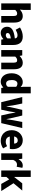

<svg xmlns="http://www.w3.org/2000/svg" viewBox="2154 -2992 853 5200"><g transform="rotate(90 2580.0 -392.5)"><path d="M72 0H250V-380C284 -413 308 -431 348 -431C393 -431 414 -409 414 -330V0H592V-352C592 -494 539 -583 415 -583C338 -583 282 -544 241 -506L250 -607V-799H72Z M874 14C937 14 990 -15 1037 -57H1042L1054 0H1199V-323C1199 -501 1116 -583 969 -583C880 -583 799 -553 724 -508L786 -391C843 -423 890 -441 935 -441C993 -441 1017 -414 1021 -368C799 -344 705 -279 705 -159C705 -64 769 14 874 14ZM935 -124C898 -124 874 -140 874 -173C874 -213 910 -246 1021 -260V-169C995 -141 971 -124 935 -124Z M1336 0H1514V-380C1548 -413 1572 -431 1612 -431C1657 -431 1678 -409 1678 -330V0H1856V-352C1856 -494 1803 -583 1679 -583C1602 -583 1544 -544 1497 -498H1494L1481 -569H1336Z M2198 14C2252 14 2307 -15 2347 -55H2351L2364 0H2509V-799H2331V-609L2337 -524C2300 -560 2263 -583 2200 -583C2082 -583 1965 -471 1965 -285C1965 -99 2056 14 2198 14ZM2245 -132C2184 -132 2148 -178 2148 -287C2148 -392 2193 -438 2242 -438C2272 -438 2304 -429 2331 -404V-180C2306 -143 2279 -132 2245 -132Z M2748 0H2951L2997 -217C3007 -270 3015 -322 3024 -384H3029C3039 -322 3048 -270 3059 -217L3107 0H3315L3449 -569H3284L3235 -315C3225 -258 3219 -202 3210 -144H3205C3193 -202 3183 -258 3170 -315L3109 -569H2956L2897 -315C2883 -259 2874 -202 2864 -144H2859C2850 -202 2844 -258 2835 -315L2784 -569H2608Z M3796 14C3862 14 3940 -9 3999 -51L3940 -158C3899 -134 3861 -122 3820 -122C3748 -122 3694 -154 3678 -232H4012C4016 -246 4020 -277 4020 -309C4020 -464 3940 -583 3776 -583C3639 -583 3506 -469 3506 -285C3506 -96 3632 14 3796 14ZM3675 -349C3687 -416 3730 -447 3779 -447C3844 -447 3869 -405 3869 -349Z M4134 0H4312V-325C4341 -400 4392 -427 4434 -427C4459 -427 4476 -423 4497 -418L4526 -571C4510 -578 4491 -583 4457 -583C4400 -583 4337 -546 4295 -470H4292L4279 -569H4134Z M4598 0H4773V-141L4839 -216L4962 0H5155L4943 -332L5141 -569H4946L4778 -355H4773V-799H4598Z"/></g></svg>

Font: Noto Sans CJK TC Black
Style: Regular
Weight: 900
Designer: Ryoko NISHIZUKA 西塚涼子 (kana, bopomofo & ideographs); Paul D. Hunt (Latin, Greek & Cyrillic); Sandoll Communications 산돌커뮤니
Foundry: Adobe
Version: Version 2.004;hotconv 1.0.118;makeotfexe 2.5.65603